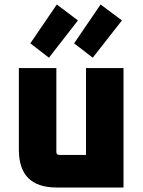

<svg xmlns="http://www.w3.org/2000/svg" viewBox="-20 -835 638 855"><path d="M64 -168V-532H231V-158Q231 -145 244 -145H363V-532H530V0H232Q64 0 64 -168ZM115 -642 233 -815 327 -744 198 -578ZM310 -642 428 -815 523 -744 393 -578Z"/></svg>

Font: Oxanium ExtraLight ExtraBold
Style: Regular
Weight: 800
Version: Version 2.000